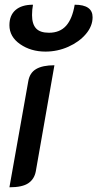

<svg xmlns="http://www.w3.org/2000/svg" viewBox="-20 -786 413 815"><path d="M100 -441Q106 -477 133.5 -493Q161 -509 211 -509L132 -59Q126 -26 100.5 -8.5Q75 9 20 9ZM20 -679Q20 -721 46 -743.5Q72 -766 120 -766Q116 -745 116 -722Q116 -684 133 -665.5Q150 -647 188 -647Q234 -647 260.5 -676.5Q287 -706 297 -766Q373 -766 373 -713Q373 -675 344.5 -641.5Q316 -608 270 -587.5Q224 -567 173 -567Q111 -567 65.5 -598.5Q20 -630 20 -679Z"/></svg>

Font: K2D Medium
Style: Italic
Weight: 500
Italic angle: -10°
Designer: Katatrad Aksorn Co.,Ltd.
Foundry: Cadson Demak Co.,Ltd.
Version: Version 1.000; ttfautohint (v1.6)